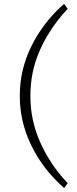

<svg xmlns="http://www.w3.org/2000/svg" viewBox="-20 -837 393 979"><path d="M307 122Q276 95 244 59.5Q212 24 183 -19.5Q154 -63 131 -114Q108 -165 94.5 -223.5Q81 -282 81 -348Q81 -413 94 -471Q107 -529 130 -580Q153 -631 182 -674.5Q211 -718 243 -754Q275 -790 307 -817L325 -792Q299 -765 272.5 -730.5Q246 -696 221.5 -655Q197 -614 177 -566Q157 -518 146 -463.5Q135 -409 135 -348Q135 -286 146.5 -231Q158 -176 178 -128Q198 -80 222.5 -38.5Q247 3 273.5 37Q300 71 325 97Z"/></svg>

Font: BioRhyme ExtraBold Light
Style: Regular
Weight: 300
Version: Version 1.600;gftools[0.9.33]